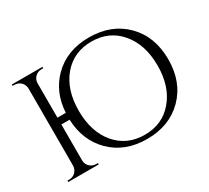

<svg xmlns="http://www.w3.org/2000/svg" viewBox="-141 -947 1299 1193"><g transform="rotate(-30 508.0 -350.0)"><path d="M811 -108Q889 -200 889 -350Q889 -500 811 -592Q734 -684 606 -684Q479 -684 401 -592Q324 -500 324 -350Q324 -200 401 -108Q479 -16 606 -16Q734 -16 811 -108ZM248 -380Q256 -522 347 -614Q446 -714 606 -714Q766 -714 866 -614Q966 -513 966 -350Q966 -187 866 -86Q766 14 606 14Q446 14 347 -86Q253 -181 247 -331H188V-73Q188 -47 207 -28Q226 -10 252 -10H265V0H46V-10H59Q85 -10 104 -28Q122 -47 123 -73V-628Q122 -654 104 -672Q85 -690 59 -690H46V-700H265V-690H252Q226 -690 207 -672Q189 -654 188 -628V-380Z"/></g></svg>

Font: Cinzel(RUS BY LYAJKA)
Style: Regular
Weight: 400
Designer: Natanael Gama
Version: Version 1.001;PS 001.001;hotconv 1.0.56;makeotf.lib2.0.21325